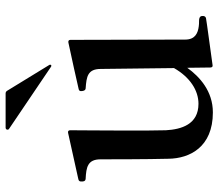

<svg xmlns="http://www.w3.org/2000/svg" viewBox="-66 -682 760 667"><g transform="rotate(-90 313.5 -349.0)"><path d="M415 -551C417 -550 417 -550 418 -550C420 -550 422 -553 422 -554C422 -555 422 -555 421 -557L331 -704C329 -707 326 -709 322 -709H203C199 -709 196 -706 196 -703C196 -701 196 -699 199 -697ZM573 -37C567 -37 561 -37 555 -38C531 -41 509 -51 509 -85L508 -484C508 -489 505 -492 499 -491C466 -484 347 -458 336 -455C331 -453 330 -451 330 -447C330 -442 331 -432 339 -431C381 -428 407 -424 407 -378L410 -124C378 -68 332 -39 286 -39C214 -39 197 -99 194 -152C193 -173 193 -238 193 -302C193 -375 194 -458 194 -485C194 -491 190 -493 185 -492L27 -457C24 -456 20 -456 18 -453C16 -451 16 -448 16 -445C16 -440 16 -432 25 -431C66 -429 93 -424 93 -379C93 -350 93 -219 95 -143C96 -70 135 11 256 11C330 11 380 -35 411 -78L412 2C412 8 415 11 420 10C454 5 576 -11 584 -13C590 -15 591 -20 591 -24C591 -30 590 -37 573 -37Z"/></g></svg>

Font: Shippori Mincho OTF SemiBold
Style: Regular
Weight: 600
Designer: FONTDASU
Foundry: FONTDASU / Google Inc. / but / Adobe
Version: Version 3.300;hotconv 1.0.109;makeotfexe 2.5.65596